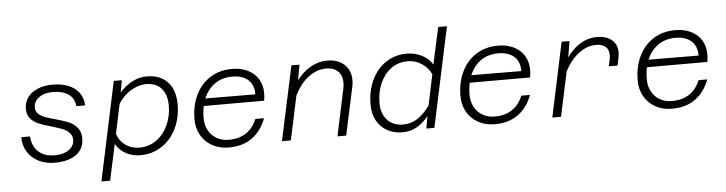

<svg xmlns="http://www.w3.org/2000/svg" viewBox="-51 -979 5304 1403"><g transform="rotate(-5 2600.5 -277.0)"><path d="M88 -195H152Q155 -148 175.5 -113.5Q196 -79 232.5 -60.5Q269 -42 318 -42Q363 -42 396 -55Q429 -68 446.5 -91Q464 -114 464 -142Q464 -174 444 -195Q424 -216 394.5 -227.5Q365 -239 314 -254Q257 -270 222 -284.5Q187 -299 163 -326.5Q139 -354 139 -398Q139 -445 164.5 -481Q190 -517 238 -537.5Q286 -558 349 -558Q412 -558 461.5 -539Q511 -520 541 -481Q571 -442 573 -386H509Q502 -447 458.5 -475.5Q415 -504 346 -504Q303 -504 271 -490.5Q239 -477 222 -454Q205 -431 205 -403Q205 -375 223.5 -357Q242 -339 269 -328.5Q296 -318 344 -305Q404 -289 441.5 -273.5Q479 -258 505 -227.5Q531 -197 531 -147Q531 -97 505.5 -61.5Q480 -26 432 -7Q384 12 316 12Q250 12 198.5 -13.5Q147 -39 117.5 -86Q88 -133 88 -195Z M1247 -335Q1247 -239 1209 -159.5Q1171 -80 1101.5 -34Q1032 12 942 12Q885 12 837 -14.5Q789 -41 764 -87L707 178H643L797 -546H856L840 -456Q879 -503 931.5 -530.5Q984 -558 1039 -558Q1105 -558 1151.5 -531.5Q1198 -505 1222.5 -455Q1247 -405 1247 -335ZM943 -44Q1012 -44 1066.5 -83Q1121 -122 1151.5 -188.5Q1182 -255 1182 -332Q1182 -409 1143.5 -455.5Q1105 -502 1030 -502Q993 -502 954.5 -486.5Q916 -471 882.5 -442.5Q849 -414 825 -375L779 -159Q797 -105 840.5 -74.5Q884 -44 943 -44Z M1360 -215Q1360 -313 1397 -391Q1434 -469 1503 -513.5Q1572 -558 1666 -558Q1730 -558 1779.5 -534Q1829 -510 1856.5 -465.5Q1884 -421 1884 -360Q1884 -338 1879 -306H1436Q1427 -264 1427 -219Q1427 -168 1448.5 -128Q1470 -88 1508.5 -66Q1547 -44 1596 -44Q1674 -44 1726 -79.5Q1778 -115 1803 -179H1867Q1833 -88 1764.5 -38Q1696 12 1592 12Q1524 12 1471 -17.5Q1418 -47 1389 -98.5Q1360 -150 1360 -215ZM1819 -358Q1820 -402 1802 -434.5Q1784 -467 1748.5 -484.5Q1713 -502 1663 -502Q1586 -502 1533 -464Q1480 -426 1452 -360Z M2468 -388Q2468 -440 2437 -470.5Q2406 -501 2351 -501Q2283 -501 2221.5 -455.5Q2160 -410 2117 -323L2048 0H1983L2100 -546H2159L2139 -433Q2184 -493 2241.5 -525.5Q2299 -558 2364 -558Q2416 -558 2454.5 -538.5Q2493 -519 2514 -483.5Q2535 -448 2535 -400Q2535 -376 2529 -349L2454 0H2390L2464 -348Q2468 -367 2468 -388Z M3134 -461 3193 -732H3257L3101 0H3042L3058 -90Q3018 -41 2971.5 -14.5Q2925 12 2866 12Q2805 12 2756 -14.5Q2707 -41 2679 -91Q2651 -141 2651 -210Q2651 -308 2687.5 -387Q2724 -466 2791.5 -512Q2859 -558 2947 -558Q3005 -558 3057 -532Q3109 -506 3134 -461ZM2874 -44Q2935 -44 2982.5 -75.5Q3030 -107 3073 -167L3120 -391Q3106 -423 3080 -448Q3054 -473 3020 -487.5Q2986 -502 2948 -502Q2879 -502 2826.5 -463.5Q2774 -425 2745.5 -359.5Q2717 -294 2717 -214Q2717 -163 2736.5 -124.5Q2756 -86 2791.5 -65Q2827 -44 2874 -44Z M3311 -215Q3311 -313 3348 -391Q3385 -469 3454 -513.5Q3523 -558 3617 -558Q3681 -558 3730.5 -534Q3780 -510 3807.5 -465.5Q3835 -421 3835 -360Q3835 -338 3830 -306H3387Q3378 -264 3378 -219Q3378 -168 3399.5 -128Q3421 -88 3459.5 -66Q3498 -44 3547 -44Q3625 -44 3677 -79.5Q3729 -115 3754 -179H3818Q3784 -88 3715.5 -38Q3647 12 3543 12Q3475 12 3422 -17.5Q3369 -47 3340 -98.5Q3311 -150 3311 -215ZM3770 -358Q3771 -402 3753 -434.5Q3735 -467 3699.5 -484.5Q3664 -502 3614 -502Q3537 -502 3484 -464Q3431 -426 3403 -360Z M4424 -420Q4424 -459 4399.5 -480Q4375 -501 4329 -501Q4265 -501 4205 -456.5Q4145 -412 4100 -328L4030 0H3966L4082 -546H4140L4120 -428Q4166 -492 4222 -525Q4278 -558 4342 -558Q4410 -558 4450 -524.5Q4490 -491 4490 -432Q4490 -414 4485 -389L4474 -337H4410L4421 -389Q4424 -406 4424 -420Z M4611 -215Q4611 -313 4648 -391Q4685 -469 4754 -513.5Q4823 -558 4917 -558Q4981 -558 5030.5 -534Q5080 -510 5107.5 -465.5Q5135 -421 5135 -360Q5135 -338 5130 -306H4687Q4678 -264 4678 -219Q4678 -168 4699.5 -128Q4721 -88 4759.5 -66Q4798 -44 4847 -44Q4925 -44 4977 -79.5Q5029 -115 5054 -179H5118Q5084 -88 5015.5 -38Q4947 12 4843 12Q4775 12 4722 -17.5Q4669 -47 4640 -98.5Q4611 -150 4611 -215ZM5070 -358Q5071 -402 5053 -434.5Q5035 -467 4999.5 -484.5Q4964 -502 4914 -502Q4837 -502 4784 -464Q4731 -426 4703 -360Z"/></g></svg>

Font: Azeret Mono Light
Style: Italic
Weight: 300
Italic angle: -12°
Designer: Martin Vácha
Foundry: Displaay
Version: Version 1.000; Glyphs 3.0.3, build 3074